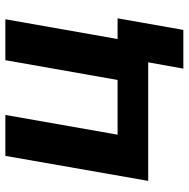

<svg xmlns="http://www.w3.org/2000/svg" viewBox="-14 -546 688 699"><g transform="rotate(-90 329.5 -196.0)"><path d="M460.4 -520H609.4L534.6 -95.4H385.6ZM570.6 128H429.6L452.6 0H21L112 -520H261L189.2 -111.4H612.8Z"/></g></svg>

Font: Fixel Italic Variable Display Thin
Style: Italic
Weight: 100
Italic angle: -10°
Designer: AlfaBravo + MacPaw
Foundry: Kyrylo Tkachov, Marchela Mozhyna, Serhii Makarenko, Maria Weinstein, Zakhar Kryvoshyya
Version: Version 1.210;Glyphs 3.2 (3217)